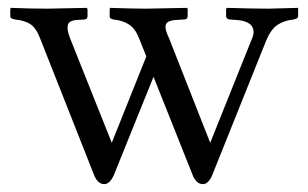

<svg xmlns="http://www.w3.org/2000/svg" viewBox="-20 -451 776 483"><path d="M200.2 -410.2Q200.2 -401.9 190.9 -401.9L175.8 -400.9Q164.1 -400.4 157.7 -397Q151.4 -393.6 150.4 -386.7Q149.4 -379.9 150.6 -373.3Q151.9 -366.7 155.8 -356L261.2 -91.8L348.1 -309.1L330.1 -354Q320.8 -378.4 305.2 -388.9Q289.6 -399.4 266.1 -401.9Q255.9 -403.8 255.9 -409.2V-429.2L257.8 -431.2Q314 -429.2 349.1 -429.2L449.2 -431.2L452.1 -429.2V-410.2Q452.1 -401.9 441.9 -401.9L423.8 -400.9Q399.9 -399.4 397 -388.4Q394 -377.4 404.8 -356L508.8 -91.8L612.8 -351.1Q616.7 -358.9 617.7 -366.2Q618.7 -373.5 615.7 -381.3Q612.8 -389.2 602.1 -394.5Q591.3 -399.9 573.2 -400.9L558.1 -401.9Q554.7 -401.9 551.8 -404.3Q548.8 -406.7 548.8 -409.2V-429.2L551.8 -431.2Q618.2 -429.2 654.8 -429.2L729 -431.2L730 -429.2V-410.2Q730 -403.8 717.8 -401.9Q694.3 -399.4 677.7 -388.2Q661.1 -377 648.9 -347.2L513.2 -8.8Q503.9 12.2 490.2 12.2Q475.1 12.2 465.8 -7.8L366.2 -257.8L266.1 -9.8Q255.9 12.2 242.2 12.2Q227.1 12.2 217.8 -7.8L81.1 -354Q70.8 -380.9 56.6 -390.1Q42.5 -399.4 18.1 -401.9Q5.9 -404.3 5.9 -409.2V-429.2L7.8 -431.2Q55.2 -429.2 99.1 -429.2L198.2 -431.2L200.2 -428.2Z"/></svg>

Font: 1195748ac6049af8 - subset of Linux Libertine
Style: Regular
Weight: 400
Designer: Philipp H. Poll
Foundry: Philipp H. Poll
Version: Version 4.1.8